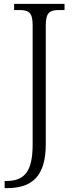

<svg xmlns="http://www.w3.org/2000/svg" viewBox="-20 -734 391 994"><path d="M4 240H15C144 240 217 181 217 12V-603C217 -672 240 -682 287 -682H314V-714H53V-682H79C126 -682 149 -672 149 -605V13C149 151 109 203 13 203H4Z"/></svg>

Font: Noto Serif Georgian Light
Style: Regular
Weight: 300
Designer: Monotype Design Team, Akaki Razmadze
Foundry: Google LLC
Version: Version 2.003